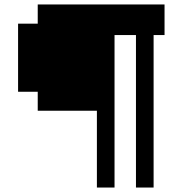

<svg xmlns="http://www.w3.org/2000/svg" viewBox="-20 -658 818 860"><path d="M414 182V-162H149V-247H61V-552H149V-638H717V-501H668V182H589V-501H493V182Z"/></svg>

Font: Pixelify Sans
Style: Bold
Weight: 700
Designer: Stefie Justprince
Foundry: Typecalism Foundryline
Version: Version 1.000